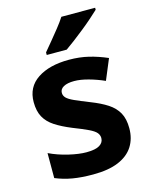

<svg xmlns="http://www.w3.org/2000/svg" viewBox="-116 -842 735 928"><g transform="rotate(-15 251.0 -378.0)"><path d="M234 10Q176 10 132 2.5Q88 -5 47 -22V-147Q91 -126 142 -114Q193 -102 230 -102Q276 -102 296.5 -115Q317 -128 317 -150Q317 -165 307 -177Q297 -189 270 -202Q243 -215 194 -234Q145 -254 112 -275.5Q79 -297 62.5 -327Q46 -357 46 -402Q46 -477 105.5 -516.5Q165 -556 263 -556Q316 -556 361.5 -545Q407 -534 453 -514L410 -411Q372 -428 332 -439Q292 -450 261 -450Q227 -450 208 -439.5Q189 -429 189 -410Q189 -396 199.5 -385Q210 -374 236.5 -362Q263 -350 311 -331Q360 -312 393 -290.5Q426 -269 443 -238.5Q460 -208 460 -161Q460 -109 435.5 -70.5Q411 -32 361 -11Q311 10 234 10ZM451 -756Q436 -742 413 -721.5Q390 -701 363 -679.5Q336 -658 310.5 -638.5Q285 -619 266 -606H166V-619Q182 -638 203.5 -664Q225 -690 246.5 -717Q268 -744 282 -766H451Z"/></g></svg>

Font: Noto Sans Symbols
Style: Bold
Weight: 700
Version: Version 2.002